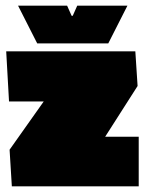

<svg xmlns="http://www.w3.org/2000/svg" viewBox="-20 -661 514 681"><path d="M472 0H22L14 -130L135 -301H12L2 -479H460L468 -356L353 -176H472ZM112 -507 44 -641H218L234 -605H238L254 -641H432L364 -507Z"/></svg>

Font: Passion One Black
Style: Regular
Weight: 900
Designer: Alejandro Lo Celso
Foundry: Fontstage
Version: Version 1.002